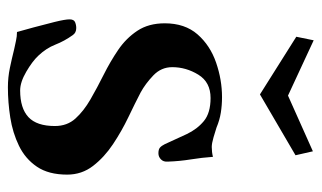

<svg xmlns="http://www.w3.org/2000/svg" viewBox="-184 -627 814 486"><g transform="rotate(90 223.0 -384.0)"><path d="M422 -147Q422 -100 402 -70.5Q382 -41 349 -25Q316 -9 277.5 -3Q239 3 201 3Q176 3 152 -2Q128 -7 104 -13Q94 -15 83 -17.5Q72 -20 61 -20Q57 -34 49.5 -61.5Q42 -89 35.5 -115.5Q29 -142 29 -153Q29 -164 36 -167Q43 -170 51 -170Q63 -170 69 -161Q84 -140 93 -117Q102 -94 121 -74Q135 -59 161.5 -43.5Q188 -28 209 -28Q254 -28 276.5 -49Q299 -70 299 -116Q299 -147 280 -168Q261 -189 231.5 -206Q202 -223 169 -239.5Q136 -256 106.5 -276Q77 -296 58 -324.5Q39 -353 39 -394Q39 -445 67 -477Q95 -509 138.5 -524Q182 -539 226 -539Q246 -539 265 -536Q284 -533 303 -525Q312 -522 327.5 -517.5Q343 -513 352 -513Q365 -513 377 -516Q379 -488 383.5 -460Q388 -432 389 -404V-401Q390 -391 383.5 -384.5Q377 -378 368 -378Q358 -378 353.5 -382Q349 -386 345 -394Q332 -423 319.5 -449.5Q307 -476 286.5 -493Q266 -510 228 -510Q188 -510 169 -479Q150 -448 150 -413Q150 -385 171 -365Q192 -345 214 -333Q241 -319 276.5 -302Q312 -285 345 -263Q378 -241 400 -212.5Q422 -184 422 -147ZM373 -725 219 -635 73 -727 82 -771 222 -706 363 -769Z"/></g></svg>

Font: Kaisei Tokumin
Style: Bold
Weight: 700
Designer: Font-Kai, 金井和夫
Foundry: KAZUO KANAI
Version: Version 5.003